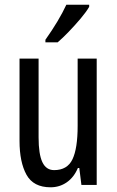

<svg xmlns="http://www.w3.org/2000/svg" viewBox="-20 -786 496 816"><path d="M391 -537V0H326L317 -72H311Q294 -32 263.5 -11Q233 10 195 10Q122 10 92.5 -43.5Q63 -97 63 -187V-537H144V-202Q144 -131 160 -97Q176 -63 210 -63Q266 -63 288 -109Q310 -155 310 -251V-537ZM359 -757Q347 -736 323 -707.5Q299 -679 272.5 -651.5Q246 -624 225 -606H173V-617Q231 -699 262 -766H359Z"/></svg>

Font: Noto Sans Hebrew ExtraCondensed
Style: Regular
Weight: 400
Width: 2
Designer: Monotype Design Team
Foundry: Monotype Imaging Inc.
Version: Version 2.004; ttfautohint (v1.8.4.7-5d5b)